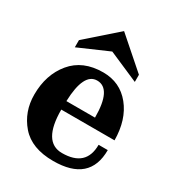

<svg xmlns="http://www.w3.org/2000/svg" viewBox="-178 -842 887 965"><g transform="rotate(30 266.0 -360.0)"><path d="M275.9 11.7Q150.4 11.7 88.9 -59.6Q27.3 -130.9 27.3 -230Q27.3 -346.2 91.1 -423.1Q154.8 -500 272.5 -500Q370.6 -500 430.7 -425.8Q490.7 -351.6 491.7 -232.4H182.6Q182.6 -44.9 294.4 -44.9Q433.6 -44.9 433.6 -172.9H486.8Q486.8 11.7 275.9 11.7ZM349.6 -282.2Q349.6 -449.2 266.6 -449.2Q189 -449.2 183.6 -282.2ZM433.1 -537.6 258.8 -613.3 85 -537.6V-579.1L258.8 -731.9L433.1 -579.1Z"/></g></svg>

Font: Munson
Style: Bold
Weight: 700
Designer: Paul James MIller
Foundry: High-Logic / Made with FontCreator
Version: Version 2.10;May 5, 2019;FontCreator 11.5.0.2430 64-bit